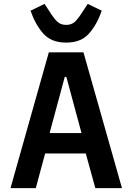

<svg xmlns="http://www.w3.org/2000/svg" viewBox="-20 -967 680 987"><path d="M470 0 421 -178H212L164 0H34L231 -698H409L607 0ZM399 -283 321 -572H313L235 -283ZM137 -912 209 -947 230 -915Q257 -872 274.5 -855.5Q292 -839 320 -839Q348 -839 365.5 -855.5Q383 -872 410 -915L431 -947L503 -912Q479 -842 438 -795Q397 -748 320 -748Q243 -748 202 -795Q161 -842 137 -912Z"/></svg>

Font: Writer SemiBold
Style: Regular
Weight: 600
Monospace: yes
Designer: Mike Abbink, Paul van der Laan, Pieter van Rosmalen
Foundry: Bold Monday
Version: Version 2.001 2020